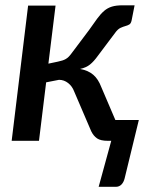

<svg xmlns="http://www.w3.org/2000/svg" viewBox="-20 -531 576 724"><path d="M316 -418Q333.5 -443 346.5 -460.8Q359.5 -478.5 372.5 -489.8Q385.5 -501 401.8 -506Q418 -511 442.5 -511H487.5L476.5 -455Q474 -442.5 467.8 -438.8Q461.5 -435 453 -432.8Q444.5 -430.5 434.2 -425.8Q424 -421 414 -407L349 -320.5Q334 -299.5 319.5 -287.8Q305 -276 282 -271Q312.5 -265.5 331.5 -249.2Q350.5 -233 362 -202.5L415 -78.5H503.5L450 141.5Q446.5 156 438 164.8Q429.5 173.5 416.5 173.5H352L399.5 0H387Q359.5 0 346 -9.2Q332.5 -18.5 324 -36L259.5 -186.5Q252.5 -205.5 237 -217.8Q221.5 -230 202.5 -230L154 -220.5L127 0H24L86 -510H189.5L162.5 -291L198 -298.5Q207.5 -300.5 214.8 -302.8Q222 -305 228 -308.5Q234 -312 239 -317Q244 -322 249.5 -329.5Z"/></svg>

Font: Lato SemiBold
Style: Italic
Weight: 600
Italic angle: -7°
Designer: Lukasz Dziedzic with Adam Twardoch and Botio Nikoltchev
Foundry: tyPoland Lukasz Dziedzic
Version: Version 2.015; 2015-08-06; http://www.latofonts.com/